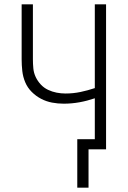

<svg xmlns="http://www.w3.org/2000/svg" viewBox="-20 -690 590 887"><path d="M337 177V-47H418V-236Q383 -224 347 -217.5Q311 -211 274 -211Q247 -211 220.5 -216Q194 -221 170 -233.5Q146 -246 126.5 -265.5Q107 -285 96.5 -310Q86 -335 83 -362Q80 -389 80 -416V-670H132V-416Q132 -395 134 -374Q136 -353 145 -334Q154 -315 168.5 -299.5Q183 -284 202 -275Q221 -266 241.5 -262Q262 -258 283 -258Q318 -258 351.5 -265Q385 -272 418 -283V-670H470V0H389V177Z"/></svg>

Font: Lode Dark
Style: Regular
Weight: 400
Monospace: yes
Designer: Belleve Invis
Foundry: Belleve Invis
Version: Version 29.2.0; ttfautohint (v1.8.3)